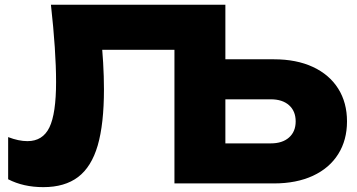

<svg xmlns="http://www.w3.org/2000/svg" viewBox="-20 -770 1497 806"><path d="M926.1 -750V-72L830.1 -168.1H1116.7Q1165.6 -168.1 1193.4 -192.9Q1221.2 -217.6 1221.2 -260.4Q1221.2 -303.5 1193.4 -328.3Q1165.6 -353.1 1116.7 -353.1H811.2V-521.1H1129.9Q1224.5 -521.1 1293.7 -488.9Q1362.9 -456.6 1399.8 -397.9Q1436.7 -339.2 1436.7 -260.4Q1436.7 -181.9 1399.8 -123.1Q1362.9 -64.2 1293.7 -32.1Q1224.5 0 1129.9 0H712.3V-634.7L778.2 -560.9H312.9L402.7 -631.2Q416.4 -501.4 416.4 -395.1Q416.4 -249.5 390.2 -159.4Q363.9 -69.4 307.9 -26.9Q251.8 15.6 161.7 15.6Q78.2 15.6 14.2 -17.5V-194.5Q58.2 -177.5 95.2 -177.5Q159.5 -177.5 187.4 -235.2Q215.4 -292.8 215.4 -425.8Q215.4 -555.7 193.8 -750Z"/></svg>

Font: Unbounded Variable
Style: Regular
Weight: 400
Designer: Luke Prowse, Jean-Baptiste Morizot, Fátima Lázaro, Florian Runge
Foundry: NaN
Version: Version 1.600;FEAKit 1.0